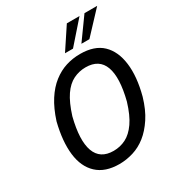

<svg xmlns="http://www.w3.org/2000/svg" viewBox="-214 -1060 1119 1206"><g transform="rotate(-30 345.5 -456.5)"><path d="M298 9Q196 9 138 -45Q80 -99 68.5 -195.5Q57 -292 89 -421Q115 -502 151 -558Q187 -614 231.5 -648.5Q276 -683 325 -698.5Q374 -714 428 -714Q532 -714 588 -660.5Q644 -607 656.5 -510Q669 -413 635 -285Q611 -203 574 -147Q537 -91 493.5 -56.5Q450 -22 399.5 -6.5Q349 9 298 9ZM308 -81Q356 -81 397.5 -102Q439 -123 473.5 -172.5Q508 -222 534 -308Q573 -462 543.5 -543Q514 -624 416 -624Q369 -624 327 -603.5Q285 -583 251.5 -534Q218 -485 191 -399Q152 -244 181.5 -162.5Q211 -81 308 -81ZM349 -765 453 -922H545L407 -765ZM468 -765 581 -922H673L526 -765Z"/></g></svg>

Font: Nunito Sans 7pt Condensed SemiBold
Style: Italic
Weight: 600
Width: 3
Italic angle: -9°
Designer: Vernon Adams
Foundry: Vernon Adams
Version: Version 3.101;gftools[0.9.27]